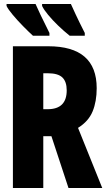

<svg xmlns="http://www.w3.org/2000/svg" viewBox="-20 -947 540 967"><path d="M45 0V-714H223Q467 -714 467 -503Q467 -436 446.5 -386Q426 -336 373 -303L495 0H325L239 -261H198V0ZM220 -397Q316 -397 316 -492Q316 -536 294 -557Q272 -578 221 -578H198V-397ZM331 -767Q301 -791 272.5 -818.5Q244 -846 222.5 -872Q201 -898 192 -917V-927H337Q345 -909 362 -872.5Q379 -836 407 -781V-767ZM146 -767Q125 -786 96.5 -815Q68 -844 44.5 -872Q21 -900 13 -917V-927H159Q167 -908 184.5 -871.5Q202 -835 229 -781V-767Z"/></svg>

Font: Noto Sans Mono ExtraCondensed Black
Style: Regular
Weight: 900
Width: 2
Designer: Monotype Design Team
Foundry: Monotype Imaging Inc.
Version: Version 2.014